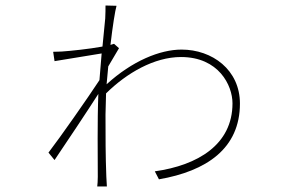

<svg xmlns="http://www.w3.org/2000/svg" viewBox="-20 -652 1040 697"><path d="M362 -585 352 -483C303 -474 235 -467 205 -465C199 -465 187 -464 173 -464L178 -430L349 -458L341 -361C299 -297 199 -154 156 -98L178 -71C226 -142 294 -244 337 -311C333 -210 335 -81 335 -10C335 2 334 19 333 25H368C367 13 367 2 366 -11C363 -88 363 -156 363 -236L365 -313C440 -387 540 -445 637 -445C774 -445 824 -342 824 -277C824 -127 698 -52 542 -30L557 -1C730 -31 851 -113 851 -276C851 -399 750 -472 639 -472C561 -472 460 -431 367 -346L373 -411L412 -477L394 -493L381 -489C389 -558 398 -614 403 -631L363 -632C363 -625 363 -598 362 -585Z"/></svg>

Font: Harano Aji Gothic K1 ExtraLight
Style: Regular
Weight: 250
Foundry: Masamichi Hosoda
Version: HaranoAjiGothicK1-ExtraLight version 20230610;ttx 4.39.4